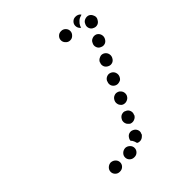

<svg xmlns="http://www.w3.org/2000/svg" viewBox="-170 -675 810 810"><g transform="rotate(-45 235.0 -270.5)"><path d="M52 0Q52 11 60 19Q68 27 79 27H81Q93 27 101 19Q109 11 109 0Q109 -11 101 -19Q93 -27 81 -28H79Q68 -27 60 -19Q52 -11 52 0ZM138 0Q138 11 146 19Q154 27 166 27H168Q179 27 187 19Q195 11 195 0Q195 -11 187 -19Q179 -27 168 -28H166Q154 -27 146 -19Q138 -11 138 0ZM206 -43 207 -44Q212 -55 222 -59Q233 -63 243 -58Q248 -56 252 -52Q256 -48 258 -43Q260 -38 260 -33Q260 -27 257 -22V-20Q254 -15 250 -12Q246 -8 241 -6Q236 -4 231 -4Q225 -4 220 -6Q219 -7 219 -7Q218 -8 217 -8Q216 -13 214 -18Q211 -27 204 -34Q204 -36 205 -39Q205 -41 206 -43ZM241 -101Q243 -95 247 -92Q250 -88 255 -85Q266 -81 276 -85Q287 -89 292 -99V-101Q297 -111 293 -122Q289 -133 278 -137Q273 -140 268 -140Q263 -140 257 -138Q252 -136 248 -132Q244 -128 242 -123L241 -122Q239 -117 239 -111Q239 -106 241 -101ZM276 -179Q278 -174 282 -170Q285 -166 290 -164Q301 -160 311 -164Q322 -168 327 -178L328 -180Q330 -185 330 -190Q330 -196 328 -201Q326 -206 322 -210Q319 -214 314 -216Q303 -221 293 -217Q282 -213 277 -202L276 -200Q274 -195 274 -190Q274 -185 276 -179ZM326 -243Q331 -241 336 -241Q341 -241 347 -243Q352 -244 356 -248Q360 -252 362 -257L363 -259Q367 -269 363 -280Q359 -290 349 -295Q338 -300 328 -296Q317 -292 312 -281V-279Q307 -269 311 -258Q315 -248 326 -243ZM361 -322Q371 -317 382 -321Q392 -325 397 -336L398 -338Q402 -348 398 -359Q394 -369 384 -374Q373 -379 363 -374Q352 -370 347 -360V-358Q342 -348 346 -337Q350 -327 361 -322ZM396 -401Q406 -396 417 -400Q427 -404 432 -415L433 -417Q437 -427 433 -438Q429 -448 419 -453Q408 -457 398 -453Q387 -449 383 -439L382 -437Q377 -427 381 -416Q385 -405 396 -401ZM431 -480Q441 -475 452 -479Q462 -483 467 -494L468 -495Q473 -506 468 -516Q464 -527 454 -532Q444 -536 433 -532Q422 -528 418 -518L417 -516Q412 -506 416 -495Q420 -484 431 -480ZM296 -541Q296 -552 304 -560Q312 -568 323 -568H325Q336 -568 344 -560Q352 -552 352 -541Q352 -530 344 -522Q336 -513 325 -513H323Q312 -513 304 -522Q296 -530 296 -541ZM425 -553Q430 -555 434 -556Q431 -562 424 -565Q418 -568 411 -568H409Q398 -568 390 -560Q382 -552 382 -541Q382 -534 385 -528Q388 -522 394 -518Q395 -522 396 -525L397 -527Q401 -536 408 -542Q415 -550 425 -553Z"/></g></svg>

Font: FRB American Cursive Guidelines Dotted Ultra
Style: Bold Italic
Weight: 1000
Italic angle: -25°
Version: Version 2.0;Modular Font Editor K font №1